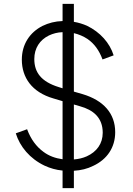

<svg xmlns="http://www.w3.org/2000/svg" viewBox="-20 -865 683 985"><path d="M359 100V11C395 9 428 1 458 -14C529 -47 571 -108 571 -187C571 -283 511 -350 404 -382L359 -395V-695C384 -689 408 -679 429 -665C464 -641 489 -606 506 -560L563 -581C543 -645 494 -700 426 -733C405 -742 383 -749 359 -753V-845H301V-757C263 -756 229 -747 198 -732C133 -699 92 -638 92 -559C92 -468 143 -392 254 -360L301 -346V-48C264 -53 231 -65 203 -86C166 -113 138 -151 119 -202L61 -181C82 -113 133 -51 209 -15C237 -2 268 7 301 10V100ZM301 -412 282 -418C191 -446 156 -494 156 -562C156 -618 184 -660 231 -683C252 -693 275 -699 301 -700ZM359 -329 390 -320C459 -301 507 -261 507 -184C507 -128 476 -86 425 -63C405 -54 383 -49 359 -47Z"/></svg>

Font: Plus Jakarta Sans Light
Style: Regular
Weight: 300
Designer: Gumpita Rahayu
Foundry: Tokotype
Version: Version 2.071;gftools[0.9.30]